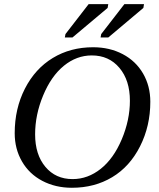

<svg xmlns="http://www.w3.org/2000/svg" viewBox="-20 -888 762 918"><path d="M601.1 -406.2Q601.1 -503.9 551 -563.5Q501 -623 418.9 -623Q346.2 -623 285.4 -573.5Q224.6 -523.9 186.3 -431.6Q147.9 -339.4 147.9 -245.6Q147.9 -148.9 197 -90.3Q246.1 -31.7 327.1 -31.7Q399.9 -31.7 461.7 -80.8Q523.4 -129.9 562.3 -222.2Q601.1 -314.5 601.1 -406.2ZM323.7 9.8Q245.1 9.8 182.4 -23.2Q119.6 -56.2 85 -116.2Q50.3 -176.3 50.3 -251Q50.3 -368.7 99.1 -464.1Q147.9 -559.6 232.4 -610.8Q316.9 -662.1 425.3 -662.1Q503.9 -662.1 566.7 -629.2Q629.4 -596.2 664.1 -536.4Q698.7 -476.6 698.7 -401.4Q698.7 -285.6 649.7 -188.5Q600.6 -91.3 516.4 -40.8Q432.1 9.8 323.7 9.8ZM290 -709 293 -725.1 403.8 -868.2H497.6L494.6 -850.1L326.7 -709ZM460.9 -709 463.9 -725.1 574.7 -868.2H668.5L665.5 -850.1L498 -709Z"/></svg>

Font: Liberation Serif
Style: Italic
Weight: 400
Italic angle: -16.333°
Designer: Steve Matteson
Foundry: Ascender Corporation
Version: Version 2.1.5